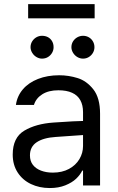

<svg xmlns="http://www.w3.org/2000/svg" viewBox="-20 -904 575 936"><path d="M306.6 -240.2 251 -236.3Q191.4 -232.4 158.7 -210.4Q126 -188.5 126 -146.5Q126 -119.1 140.1 -100.6Q154.3 -82 179.7 -72.3Q205.1 -62.5 237.3 -62.5Q283.2 -62.5 316.4 -80.6Q349.6 -98.6 367.2 -128.4Q384.8 -158.2 384.8 -192.4V-357.4Q384.8 -391.6 371.6 -415.5Q358.4 -439.5 331.5 -451.7Q304.7 -463.9 264.6 -463.9Q216.8 -463.9 186 -444.3Q155.3 -424.8 145.5 -392.6H57.6Q63.5 -435.5 91.3 -468.3Q119.1 -501 165 -519Q210.9 -537.1 268.6 -537.1Q314.5 -537.1 358.4 -523.4Q402.3 -509.8 435.1 -468.3Q467.8 -426.8 467.8 -349.6V0H384.8V-72.3H380.9Q371.1 -51.8 351.1 -32.7Q331.1 -13.7 298.3 -0.5Q265.6 12.7 222.7 12.7Q171.9 12.7 130.9 -6.8Q89.8 -26.4 65.9 -63.5Q42 -100.6 42 -150.4Q42 -233.4 98.6 -267.1Q155.3 -300.8 241.2 -306.6Q251 -307.6 335 -312.5L390.6 -314.5L391.6 -246.1Q382.8 -246.1 306.6 -240.2ZM128.9 -673.8Q128.9 -689.5 136.7 -702.1Q144.5 -714.8 157.2 -722.2Q169.9 -729.5 184.6 -729.5Q201.2 -729.5 213.9 -722.7Q226.6 -715.8 233.9 -703.1Q241.2 -690.4 241.2 -673.8Q241.2 -659.2 233.9 -646.5Q226.6 -633.8 213.9 -626Q201.2 -618.2 184.6 -618.2Q170.9 -618.2 157.7 -626Q144.5 -633.8 136.7 -647Q128.9 -660.2 128.9 -673.8ZM328.1 -673.8Q328.1 -689.5 335.9 -702.1Q343.8 -714.8 356.9 -722.2Q370.1 -729.5 384.8 -729.5Q400.4 -729.5 413.1 -722.2Q425.8 -714.8 433.1 -702.1Q440.4 -689.5 440.4 -673.8Q440.4 -659.2 433.1 -646.5Q425.8 -633.8 413.1 -626Q400.4 -618.2 384.8 -618.2Q370.1 -618.2 356.9 -626Q343.8 -633.8 335.9 -647Q328.1 -660.2 328.1 -673.8ZM441.4 -814.5H117.2V-883.8H441.4Z"/></svg>

Font: Pretendard GOV Variable
Style: Regular
Weight: 400
Designer: Base glyphs from Inter by Rasmus Andersson; Hangul glyphs from Noto Sans CJK(Source Han Sans) by Jang Soo-young and Kang
Foundry: Kil Hyung-jin
Version: Version 1.307;Glyphs 3.2 (3192)